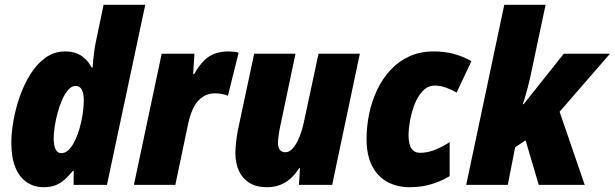

<svg xmlns="http://www.w3.org/2000/svg" viewBox="-20 -780 2593 810"><path d="M163.6 9.8Q125 9.8 94 -10.5Q63 -30.8 45.4 -72.3Q27.8 -113.8 27.8 -178.7Q27.8 -219.2 36.6 -270Q45.4 -320.8 63.2 -372.1Q81.1 -423.3 108.2 -466.8Q135.3 -510.3 171.9 -536.6Q208.5 -563 254.9 -563Q281.2 -563 301.8 -555.4Q322.3 -547.9 338.4 -532.7Q354.5 -517.6 367.2 -494.6H370.6Q371.6 -507.3 373.3 -526.1Q375 -544.9 377.7 -564.9Q380.4 -585 383.8 -600.6L417 -759.8H592.8L431.2 0H290.5L291 -58.6H287.1Q270.5 -38.6 253.7 -23.2Q236.8 -7.8 215.6 1Q194.3 9.8 163.6 9.8ZM238.8 -133.8Q253.4 -133.8 266.1 -144.5Q278.8 -155.3 289.3 -173.6Q299.8 -191.9 308.1 -215.1Q316.4 -238.3 322 -263.4Q327.6 -288.6 330.6 -312.5Q333.5 -336.4 333.5 -355.5Q333.5 -385.3 325.2 -401.4Q316.9 -417.5 299.3 -417.5Q282.7 -417.5 268.6 -401.9Q254.4 -386.2 242.9 -360.6Q231.4 -335 223.4 -305.2Q215.3 -275.4 210.9 -246.8Q206.5 -218.3 206.5 -196.8Q206.5 -166 214.6 -149.9Q222.7 -133.8 238.8 -133.8Z M544.9 0 662.1 -553.2H800.3L794.9 -467.3H798.8Q819.3 -502.9 840.3 -523.9Q861.3 -544.9 886.7 -554Q912.1 -563 944.8 -563Q955.1 -563 966.1 -561.8Q977.1 -560.5 986.8 -557.6L941.4 -376Q930.7 -380.9 916.7 -383.5Q902.8 -386.2 887.2 -386.2Q865.7 -386.2 847.9 -378.2Q830.1 -370.1 815.9 -354.5Q801.8 -338.9 791.5 -315.2Q781.2 -291.5 774.4 -260.7L719.7 0Z M1106 9.8Q1061 9.8 1031.5 -9Q1002 -27.8 987.5 -60.1Q973.1 -92.3 973.1 -133.8Q973.1 -156.2 976.1 -181.2Q979 -206.1 983.4 -230L1052.2 -553.2H1226.6L1162.6 -249Q1158.7 -231.4 1155.8 -211.4Q1152.8 -191.4 1152.8 -176.3Q1152.8 -157.2 1161.1 -147.5Q1169.4 -137.7 1184.1 -137.7Q1200.7 -137.7 1215.6 -154.3Q1230.5 -170.9 1243.2 -202.1Q1255.9 -233.4 1264.6 -276.9L1323.7 -553.2H1498L1381.3 0H1241.2L1245.6 -70.8H1242.2Q1225.1 -43.9 1204.8 -26.1Q1184.6 -8.3 1160.2 0.7Q1135.7 9.8 1106 9.8Z M1708.5 9.8Q1655.3 9.8 1614 -12.7Q1572.8 -35.2 1549.6 -80.3Q1526.4 -125.5 1526.4 -192.9Q1526.4 -247.1 1537.6 -300.5Q1548.8 -354 1571.3 -401.4Q1593.8 -448.7 1627.7 -485.1Q1661.6 -521.5 1707 -542.2Q1752.4 -563 1809.1 -563Q1855.5 -563 1894 -552.7Q1932.6 -542.5 1968.8 -522L1906.2 -389.2Q1886.2 -401.4 1861.8 -410.2Q1837.4 -418.9 1814.9 -418.9Q1785.2 -418.9 1763.9 -396.7Q1742.7 -374.5 1729.5 -340.8Q1716.3 -307.1 1710 -272Q1703.6 -236.8 1703.6 -211.4Q1703.6 -184.6 1709.2 -167.7Q1714.8 -150.9 1725.8 -143.1Q1736.8 -135.3 1752.9 -135.3Q1781.7 -135.3 1812 -146.7Q1842.3 -158.2 1877 -180.2V-37.1Q1843.8 -16.6 1801.5 -3.4Q1759.3 9.8 1708.5 9.8Z M1946.8 0 2107.4 -759.8H2281.7L2216.3 -451.2Q2212.4 -433.1 2207 -413.1Q2201.7 -393.1 2196.3 -374.3Q2190.9 -355.5 2185.5 -340.3H2189L2358.4 -553.2H2553.2L2340.8 -308.6L2446.8 0H2252.9L2197.3 -188L2153.3 -158.7L2122.1 0Z"/></svg>

Font: Open Sans SemiCondensed ExtraBold
Style: Italic
Weight: 800
Width: 4
Italic angle: -12°
Designer: Monotype Design Team
Foundry: Monotype Imaging Inc.
Version: Version 3.003